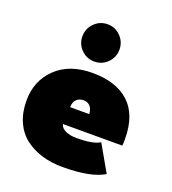

<svg xmlns="http://www.w3.org/2000/svg" viewBox="-123 -740 758 845"><g transform="rotate(20 256.5 -317.0)"><path d="M237.5 -472Q201 -472 175.8 -497.5Q150.5 -523 150.5 -559Q150.5 -595 176 -620.8Q201.5 -646.5 237.5 -646.5Q273.5 -646.5 298.8 -620.8Q324 -595 324 -559Q324 -523 298.8 -497.5Q273.5 -472 237.5 -472ZM202.5 -166.5Q206 -149 226.5 -139Q247 -129 278.5 -129Q358.5 -129 388 -149L458.5 -25.5Q397.5 12 265 12Q211.5 12 167 -1.5Q122.5 -15 88.2 -41.5Q54 -68 35 -111Q16 -154 16 -209.5Q16 -302 78.5 -362.2Q141 -422.5 249 -422.5Q359.5 -422.5 420.5 -366.5Q481.5 -310.5 481.5 -197.5Q481.5 -171 480 -166.5ZM296 -247Q295 -271 283.2 -283.5Q271.5 -296 252 -296Q233 -296 220 -284Q207 -272 206.5 -247Z"/></g></svg>

Font: League Spartan Black
Style: Regular
Weight: 900
Foundry: The League of Moveable Type
Version: Version 2.002